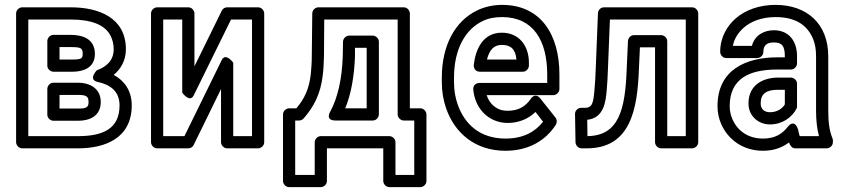

<svg xmlns="http://www.w3.org/2000/svg" viewBox="-20 -583 3468 787"><path d="M446 -381C446 -335 416 -309 377 -295C377 -295 339 -256 381 -247C432 -236 470 -209 470 -151C470 -55 402 -25 300 -25H96V-503H270C353 -503 411 -482 434 -435C441 -420 446 -403 446 -381ZM270 -553H71C60 -553 46 -543 46 -528V0C46 11 56 25 71 25H300C410 25 520 -16 520 -151C520 -212 489 -253 446 -276C474 -299 496 -334 496 -381C496 -511 384 -553 270 -553ZM393 -165C393 -222 346 -244 300 -244H199C184 -244 174 -230 174 -219V-113C174 -98 188 -88 199 -88H300C344 -88 393 -105 393 -165ZM343 -165C343 -144 336 -138 300 -138H224V-194H300C335 -194 343 -187 343 -165ZM369 -362C369 -426 315 -440 270 -440H199C184 -440 174 -426 174 -415V-314C174 -299 188 -289 199 -289H277C318 -289 369 -303 369 -362ZM319 -362C319 -344 314 -339 277 -339H224V-390H270C312 -390 319 -386 319 -362Z M927 -503H1013V-25H936V-326C936 -326 905 -369 889 -337L736 -25H649V-503H727V-203C727 -203 758 -160 774 -192ZM911 -553C902 -553 893 -548 889 -539L777 -311V-528C777 -539 767 -553 752 -553H624C613 -553 599 -543 599 -528V0C599 11 609 25 624 25H752C761 25 770 20 774 11L886 -218V0C886 11 896 25 911 25H1038C1049 25 1063 15 1063 0V-528C1063 -539 1053 -553 1038 -553Z M1225 -98C1265 -144 1294 -196 1303 -275C1306 -298 1307 -324 1308 -353L1309 -503H1610V-114C1610 -99 1624 -89 1635 -89H1678V134H1601V0C1601 -15 1587 -25 1576 -25H1295C1280 -25 1270 -11 1270 0V134H1190V-89H1206C1213 -89 1221 -93 1225 -98ZM1195 -139H1165C1154 -139 1140 -129 1140 -114V159C1140 170 1150 184 1165 184H1295C1306 184 1320 174 1320 159V25H1551V159C1551 170 1561 184 1576 184H1703C1714 184 1728 174 1728 159V-114C1728 -125 1718 -139 1703 -139H1660V-528C1660 -539 1650 -553 1635 -553H1285C1273 -553 1260 -542 1260 -528L1258 -353C1258 -325 1256 -301 1254 -280C1247 -216 1227 -178 1195 -139ZM1385 -354C1382 -258 1364 -182 1334 -126C1334 -126 1310 -89 1356 -89H1508C1523 -89 1533 -103 1533 -114V-412C1533 -427 1519 -437 1508 -437H1411C1397 -437 1386 -424 1386 -412ZM1435 -352V-387H1483V-139H1395C1419 -197 1432 -269 1435 -352Z M2223 -278V-243H1945C1934 -243 1918 -236 1920 -215C1926 -155 1959 -110 2006 -90C2023 -83 2041 -79 2061 -79C2108 -79 2147 -97 2175 -124L2206 -84C2173 -42 2124 -15 2052 -15C1949 -15 1885 -72 1856 -155C1846 -183 1841 -213 1841 -246V-265C1841 -384 1889 -463 1957 -496C1981 -508 2007 -513 2038 -513C2167 -513 2223 -415 2223 -278ZM2038 -563C2001 -563 1966 -555 1935 -540C1845 -496 1791 -397 1791 -265V-246C1791 -208 1797 -172 1809 -138C1844 -38 1927 35 2052 35C2148 35 2217 -8 2258 -71C2263 -79 2264 -92 2257 -101L2195 -179C2173 -206 2156 -179 2155 -177C2134 -147 2106 -129 2061 -129C2047 -129 2036 -131 2026 -135C2003 -145 1984 -164 1975 -193H2248C2259 -193 2273 -203 2273 -218V-278C2273 -442 2196 -563 2038 -563ZM2148 -326C2148 -396 2107 -449 2037 -449C1958 -449 1929 -379 1922 -317C1921 -307 1926 -289 1947 -289H2123C2138 -289 2148 -303 2148 -314ZM2097 -339H1976C1986 -378 2004 -399 2037 -399C2074 -399 2093 -381 2097 -339Z M2791 -503V-25H2715V-414C2715 -429 2701 -439 2690 -439H2579C2565 -439 2555 -428 2554 -415L2549 -304C2543 -133 2517 -27 2388 -25L2387 -92C2455 -99 2463 -165 2467 -215C2469 -239 2471 -268 2472 -302L2480 -503ZM2842 -528C2842 -539 2832 -553 2817 -553H2456C2443 -553 2432 -543 2431 -529L2422 -304C2421 -270 2419 -241 2417 -218C2412 -157 2407 -141 2376 -141H2362C2348 -141 2337 -129 2337 -116L2339 0C2339 12 2350 25 2364 25H2385C2565 25 2593 -135 2599 -302L2603 -389H2665V0C2665 11 2675 25 2690 25H2817C2828 25 2842 15 2842 0Z M3325 -128C3325 -89 3329 -54 3337 -25H3258C3256 -34 3253 -40 3252 -50C3252 -50 3239 -101 3208 -62C3186 -34 3156 -15 3108 -15C3045 -15 3002 -48 2982 -95C2975 -111 2971 -128 2971 -148C2971 -260 3050 -298 3166 -298H3222C3237 -298 3247 -312 3247 -323V-353C3247 -413 3215 -459 3152 -459C3111 -459 3073 -438 3062 -395H2984C2990 -427 3008 -451 3028 -469C3057 -495 3102 -513 3159 -513C3240 -513 3289 -481 3313 -423C3321 -403 3325 -380 3325 -352ZM3159 -563C3092 -563 3035 -542 2995 -507C2962 -478 2932 -432 2932 -370C2932 -359 2942 -345 2957 -345H3084C3095 -345 3109 -355 3109 -370C3109 -397 3123 -409 3152 -409C3184 -409 3197 -396 3197 -353V-348H3166C3041 -348 2921 -299 2921 -148C2921 -122 2926 -98 2936 -75C2964 -11 3025 35 3108 35C3151 35 3186 22 3214 1C3219 13 3225 25 3240 25H3369C3380 25 3394 15 3394 0V-8C3394 -11 3393 -14 3392 -17C3380 -45 3375 -81 3375 -128V-352C3375 -488 3285 -563 3159 -563ZM3048 -159C3048 -107 3089 -73 3136 -73C3186 -73 3226 -101 3245 -138C3247 -141 3247 -145 3247 -149V-240C3247 -255 3233 -265 3222 -265H3170C3109 -265 3048 -236 3048 -159ZM3098 -159C3098 -200 3122 -215 3170 -215H3197V-155C3186 -137 3165 -123 3136 -123C3113 -123 3098 -136 3098 -159Z"/></svg>

Font: Asimov
Style: NarOu
Weight: 500
Designer: Google
Version: Version 2.000980; 2014